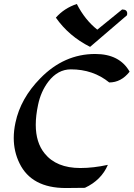

<svg xmlns="http://www.w3.org/2000/svg" viewBox="-20 -946 678 975"><path d="M314 8.8Q140.1 8.8 79.1 -116.7Q49.8 -176.3 49.8 -245.6Q49.8 -283.2 58.6 -323.7Q84.5 -446.3 184.6 -548.3Q305.2 -671.9 463.4 -671.9Q587.4 -671.9 638.2 -582Q595.2 -527.3 534.7 -527.3Q453.1 -593.8 339.8 -593.8Q273.9 -593.8 226.1 -532.2Q187.5 -481.9 173.3 -413.6Q161.6 -358.4 161.6 -312.5Q161.6 -222.2 206.5 -167Q266.1 -92.8 388.2 -92.8Q454.1 -92.8 527.8 -108.9Q494.6 -31.2 411.1 7.8ZM437.5 -708Q329.6 -762.2 263.7 -856.4Q305.7 -904.3 370.1 -925.8Q411.1 -845.2 474.1 -795.4L600.1 -897.9Q626 -897.9 626 -877.4Q626 -873.5 625 -868.7Z"/></svg>

Font: Balgruf
Style: Italic
Weight: 500
Italic angle: -12°
Designer: Paul James Miller
Foundry: High-Logic / Made with FontCreator
Version: Version 1.201;March 28, 2021;FontCreator 13.0.0.2683 64-bit